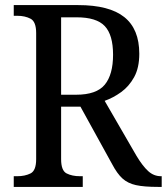

<svg xmlns="http://www.w3.org/2000/svg" viewBox="-20 -734 655 754"><path d="M34 0V-42H48Q78 -42 100 -53Q122 -64 122 -109V-604Q122 -649 100 -660.5Q78 -672 48 -672H34V-714H287Q409 -714 468 -667Q527 -620 527 -523Q527 -468 507 -431.5Q487 -395 456 -372.5Q425 -350 391 -338L516 -122Q540 -82 562 -62Q584 -42 612 -42H615V0H601Q546 0 514 -7Q482 -14 461 -33Q440 -52 420 -90L296 -315H220V-109Q220 -64 241.5 -53Q263 -42 294 -42H305V0ZM279 -362Q359 -362 391.5 -401.5Q424 -441 424 -519Q424 -597 391.5 -631.5Q359 -666 281 -666H220V-362Z"/></svg>

Font: Noto Serif Tamil SemiCondensed
Style: Italic
Weight: 400
Width: 4
Italic angle: -12°
Designer: Indian Type Foundry, Tom Grace, and the Monotype Design Team
Foundry: Monotype Imaging Inc.
Version: Version 2.003; ttfautohint (v1.8.4.7-5d5b)